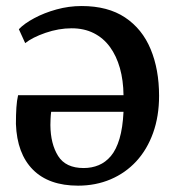

<svg xmlns="http://www.w3.org/2000/svg" viewBox="-20 -586 564 621"><path d="M232.5 14.5Q138 14.5 86.5 -37.2Q35 -89 31.5 -185Q31.5 -215.5 33 -238.2Q34.5 -261 38.5 -278H379.5Q379 -326 367.8 -365.8Q356.5 -405.5 335.5 -434.2Q314.5 -463 283.2 -478.8Q252 -494.5 211.5 -494.5Q170 -494.5 127.2 -479.8Q84.5 -465 61.5 -446.5L41 -491.5Q58.5 -510 90.8 -527.2Q123 -544.5 162.8 -555.5Q202.5 -566.5 244 -566.5Q329 -566.5 384.5 -529.5Q440 -492.5 467.2 -427Q494.5 -361.5 494.5 -276Q494.5 -210 475.2 -156.2Q456 -102.5 421 -64.5Q386 -26.5 337.8 -6Q289.5 14.5 232.5 14.5ZM250.5 -42.5Q277 -42.5 299.2 -51.8Q321.5 -61 338.8 -81.5Q356 -102 366.5 -137.2Q377 -172.5 379.5 -224.5H145.5Q144 -214 143.5 -200.8Q143 -187.5 143 -181.5Q143.5 -120.5 168 -81.5Q192.5 -42.5 250.5 -42.5Z"/></svg>

Font: Merriweather Medium
Style: Regular
Weight: 500
Version: Version 2.100